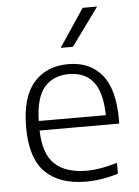

<svg xmlns="http://www.w3.org/2000/svg" viewBox="-56 -852 653 905"><g transform="rotate(-5 270.0 -399.0)"><path d="M315.5 9.5Q189.5 9.5 122.2 -57Q55 -123.5 55 -270.5Q55 -412 115 -480.8Q175 -549.5 278.5 -549.5Q381 -549.5 437.5 -480.8Q494 -412 494 -269.5V-249.5H117Q120 -137.5 172 -89.5Q224 -41.5 322 -41.5Q355.5 -41.5 391.2 -47.8Q427 -54 467 -66V-14.5Q388.5 9.5 315.5 9.5ZM278 -502.5Q204 -502.5 161.8 -454.2Q119.5 -406 117 -294.5H434.5Q432 -405.5 391.8 -454Q351.5 -502.5 278 -502.5ZM250 -629 369.5 -808H438L308 -629Z"/></g></svg>

Font: Encode Sans SmExp Lt
Style: Regular
Weight: 300
Width: 6
Designer: Multiple Designers
Foundry: Impallari Type
Version: Version 3.002; ttfautohint (v1.8.3) -l 8 -r 50 -G 200 -x 14 